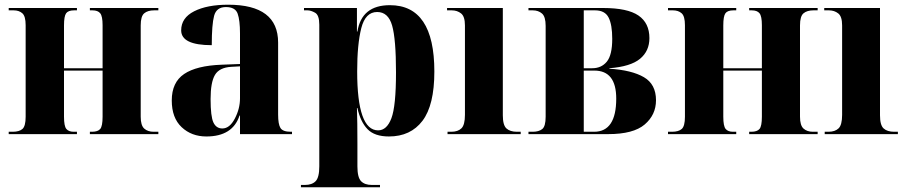

<svg xmlns="http://www.w3.org/2000/svg" viewBox="-20 -570 3853 816"><path d="M17 0H307V-10H293Q272 -10 262 -22Q252 -34 252 -74V-270H416V-74Q416 -34 406 -22Q396 -10 371 -10H362V0H653V-10H633Q608 -10 593 -23.5Q578 -37 578 -74V-462Q578 -501 593 -513.5Q608 -526 635 -526H653V-536H362V-526H373Q396 -526 406 -513.5Q416 -501 416 -463V-280H252V-462Q252 -501 261 -513.5Q270 -526 295 -526H307V-536H17V-526H38Q61 -526 75 -513.5Q89 -501 89 -463V-74Q89 -34 75.5 -22Q62 -10 34 -10H17Z M857 10Q969 10 998 -79H1000V0H1221V-10H1216Q1182 -10 1172 -26Q1162 -42 1162 -83V-389Q1162 -550 950 -550Q860 -550 805 -522Q750 -494 750 -441Q750 -378 880 -378Q880 -466 890 -503Q900 -540 940 -540Q980 -540 990 -512Q1000 -484 1000 -428V-298L922 -295Q815 -291 762.5 -255.5Q710 -220 710 -143Q710 -69 752 -29.5Q794 10 857 10ZM925 -24Q899 -24 887 -49.5Q875 -75 875 -149Q875 -220 893.5 -251.5Q912 -283 963 -286L1000 -288V-152Q1000 -108 978 -66Q956 -24 925 -24Z M1259 226H1595V216H1560Q1530 216 1514.5 200Q1499 184 1499 137V40Q1499 -4 1498.5 -43.5Q1498 -83 1497 -111H1499Q1512 -52 1542 -21Q1572 10 1633 10Q1725 10 1775.5 -56.5Q1826 -123 1826 -266Q1826 -548 1637 -548Q1517 -548 1499 -436H1497V-536H1272V-526H1287Q1301 -526 1319 -516Q1337 -506 1337 -465V137Q1337 184 1321.5 200Q1306 216 1276 216H1259ZM1587 -16Q1498 -16 1498 -267Q1498 -382 1515.5 -450.5Q1533 -519 1583 -519Q1630 -519 1646.5 -461.5Q1663 -404 1663 -262Q1663 -119 1643.5 -67.5Q1624 -16 1587 -16Z M1882 0H2193V-10H2177Q2148 -10 2132.5 -24Q2117 -38 2117 -80V-536H1880V-526H1900Q1923 -526 1939.5 -513Q1956 -500 1956 -462V-82Q1956 -39 1941 -24.5Q1926 -10 1898 -10H1882Z M2226 0H2565Q2672 0 2720 -41Q2768 -82 2768 -144Q2768 -212 2716.5 -242Q2665 -272 2570 -278V-280Q2660 -287 2700 -320Q2740 -353 2740 -408Q2740 -472 2693.5 -504Q2647 -536 2543 -536H2226V-526H2244Q2268 -526 2283.5 -512.5Q2299 -499 2299 -460V-74Q2299 -33 2284.5 -21.5Q2270 -10 2244 -10H2226ZM2461 -280V-526H2509Q2551 -526 2566.5 -495.5Q2582 -465 2582 -405Q2582 -336 2559 -308Q2536 -280 2497 -280ZM2461 -10V-270H2506Q2599 -270 2599 -151Q2599 -10 2505 -10Z M2819 0H3109V-10H3095Q3074 -10 3064 -22Q3054 -34 3054 -74V-270H3218V-74Q3218 -34 3208 -22Q3198 -10 3173 -10H3164V0H3455V-10H3435Q3410 -10 3395 -23.5Q3380 -37 3380 -74V-462Q3380 -501 3395 -513.5Q3410 -526 3437 -526H3455V-536H3164V-526H3175Q3198 -526 3208 -513.5Q3218 -501 3218 -463V-280H3054V-462Q3054 -501 3063 -513.5Q3072 -526 3097 -526H3109V-536H2819V-526H2840Q2863 -526 2877 -513.5Q2891 -501 2891 -463V-74Q2891 -34 2877.5 -22Q2864 -10 2836 -10H2819Z M3485 0H3796V-10H3780Q3751 -10 3735.5 -24Q3720 -38 3720 -80V-536H3483V-526H3503Q3526 -526 3542.5 -513Q3559 -500 3559 -462V-82Q3559 -39 3544 -24.5Q3529 -10 3501 -10H3485Z"/></svg>

Font: Noto Serif Display SemiCondensed Extra
Style: Regular
Weight: 800
Width: 4
Designer: Monotype Design Team
Foundry: Monotype Imaging Inc.
Version: Version 1.900